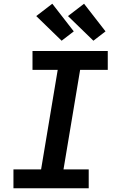

<svg xmlns="http://www.w3.org/2000/svg" viewBox="-20 -1008 640 1028"><path d="M52 0V-101H200L289 -634H154V-735H557V-634H409L320 -101H455V0ZM480 -790 344 -922 430 -988 545 -840ZM310 -790 174 -922 260 -988 375 -840Z"/></svg>

Font: Iosevka Slab Extended
Style: Bold Italic
Weight: 700
Width: 7
Italic angle: -9°
Monospace: yes
Designer: Belleve Invis
Foundry: Belleve Invis
Version: Version 11.1.0; ttfautohint (v1.8.3)